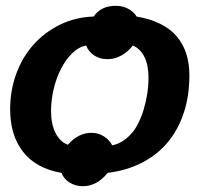

<svg xmlns="http://www.w3.org/2000/svg" viewBox="-20 -593 688 662"><path d="M15 -216Q15 -281 36 -338.5Q57 -396 95.5 -439Q134 -482 187 -508Q240 -534 303 -536Q328 -573 379 -573Q402 -573 421.5 -563Q441 -553 451 -536Q544 -520 588.5 -468.5Q633 -417 633 -333Q633 -262 613.5 -203.5Q594 -145 558 -102Q522 -59 469.5 -32Q417 -5 351 3Q335 24 313 36.5Q291 49 266 49Q240 49 220 36.5Q200 24 192 3Q105 -12 60 -69Q15 -126 15 -216ZM277 -436Q251 -431 229 -409.5Q207 -388 190.5 -356Q174 -324 165 -285.5Q156 -247 156 -210Q156 -165 171.5 -134.5Q187 -104 214 -94Q250 -135 295 -135Q319 -135 338 -123Q357 -111 367 -92Q400 -98 429 -128Q444 -143 455.5 -165.5Q467 -188 475 -214Q483 -240 487.5 -268.5Q492 -297 492 -326Q492 -368 478 -396.5Q464 -425 438 -436Q422 -415 399 -402Q376 -389 351 -389Q324 -389 304.5 -402Q285 -415 277 -436Z"/></svg>

Font: Libra Sans Modern
Style: Bold Italic
Weight: 700
Italic angle: -12°
Foundry: Stefan Peev, Context Ltd
Version: Version 1.000